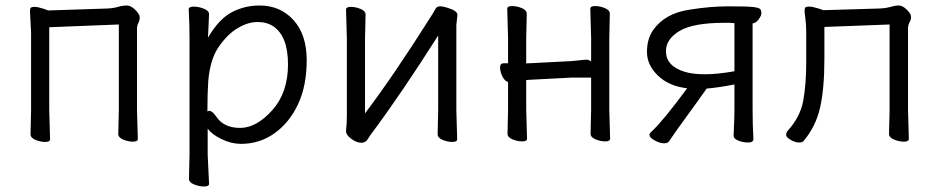

<svg xmlns="http://www.w3.org/2000/svg" viewBox="-20 -506 3421 698"><path d="M410 -19 412 -107V-417L159 -407V-106L162 0Q162 10 144.5 10Q127 10 109 2.5Q91 -5 91 -18L93 -106V-386L89 -465Q89 -473 91 -477Q94 -481 105.5 -481Q117 -481 135.5 -475Q154 -469 155 -468L369 -475Q392 -476 409 -481Q426 -486 441 -486Q456 -486 472 -470Q488 -454 488 -443Q488 -432 483 -422.5Q478 -413 478 -402V-107L481 -1Q481 9 463.5 9Q446 9 428 1.5Q410 -6 410 -19Z M734 -101Q738 -103 741 -103Q752 -103 767 -81Q794 -41 853 -41Q912 -41 969.5 -105Q1027 -169 1027 -271.5Q1027 -374 974 -410Q950 -426 916 -426Q882 -426 844.5 -404Q807 -382 775 -335.5Q743 -289 737 -209Q734 -167 734 -101ZM667 144 669 55V-368Q669 -421 666 -472Q666 -482 684 -482Q702 -482 721 -474.5Q740 -467 740 -454Q740 -448 739 -432Q738 -416 737.5 -398.5Q737 -381 736 -369Q776 -437 822.5 -461.5Q869 -486 924 -486Q999 -486 1047 -433Q1095 -380 1095 -287Q1095 -194 1063.5 -127Q1032 -60 978 -21.5Q924 17 856 17Q821 17 786 0Q751 -17 735 -38V56L740 162Q740 172 722 172Q704 172 685.5 164.5Q667 157 667 144Z M1571 -18 1573 -106V-377Q1439 -166 1334 -25Q1324 -12 1316.5 0.5Q1309 13 1293 13Q1277 13 1257.5 -1Q1238 -15 1238 -29V-31Q1241 -58 1241 -86V-364L1238 -471Q1238 -481 1255.5 -481Q1273 -481 1291 -473.5Q1309 -466 1309 -453L1307 -364V-94Q1411 -231 1553 -456Q1558 -464 1563 -473.5Q1568 -483 1579.5 -483Q1591 -483 1606 -478Q1643 -467 1643 -452L1639 -415V-106L1642 0Q1642 10 1624.5 10Q1607 10 1589 2.5Q1571 -5 1571 -18Z M2127 -20 2129 -108V-224H2060L1906 -216L1893 -215V-108L1896 -2Q1896 8 1878.5 8Q1861 8 1843 0.5Q1825 -7 1825 -20L1827 -108V-208Q1815 -211 1806.5 -228Q1798 -245 1798 -260.5Q1798 -276 1811 -276H1827V-367L1824 -474Q1824 -484 1841.5 -484Q1859 -484 1877 -476.5Q1895 -469 1895 -456L1893 -367V-275Q1896 -276 1900 -276H1905L2059 -284Q2074 -285 2088.5 -287Q2103 -289 2112.5 -289Q2122 -289 2129 -282V-367L2126 -474Q2126 -484 2143.5 -484Q2161 -484 2179 -476.5Q2197 -469 2197 -456L2195 -367V-108L2198 -2Q2198 8 2180.5 8Q2163 8 2145 0.5Q2127 -7 2127 -20Z M2469 -245Q2498 -236 2543 -236Q2588 -236 2650 -247V-422Q2640 -423 2631 -423H2612Q2500 -423 2450.5 -393.5Q2401 -364 2401 -320Q2401 -266 2469 -245ZM2719 0Q2719 12 2699.5 12Q2680 12 2663.5 5Q2647 -2 2647 -12V-13Q2650 -79 2650 -106V-199Q2595 -188 2549 -184Q2521 -144 2477.5 -84.5Q2434 -25 2412 8Q2408 15 2393.5 15Q2379 15 2360 4.5Q2341 -6 2341 -16Q2341 -21 2349 -28Q2391 -67 2478 -185Q2411 -193 2371.5 -231.5Q2332 -270 2332 -317Q2332 -364 2354 -396Q2397 -458 2488 -471Q2562 -483 2629.5 -483Q2697 -483 2718 -480.5Q2739 -478 2743.5 -473Q2748 -468 2748 -458.5Q2748 -449 2738 -435.5Q2728 -422 2716 -421V-106Q2716 -51 2719 0Z M3281 -107 3284 -1Q3284 9 3266.5 9Q3249 9 3230.5 1.5Q3212 -6 3212 -19Q3212 -27 3212.5 -45Q3213 -63 3213.5 -81Q3214 -99 3214 -107V-417L2977 -408V-291Q2977 -185 2961.5 -115.5Q2946 -46 2901 7Q2897 12 2884 12Q2871 12 2854.5 2.5Q2838 -7 2838 -15Q2838 -23 2843 -30Q2889 -80 2900 -139.5Q2911 -199 2911 -281V-387Q2911 -417 2908 -438Q2905 -459 2905 -466.5Q2905 -474 2907 -478Q2910 -482 2921.5 -482Q2933 -482 2952.5 -476Q2972 -470 2973 -469L3175 -475Q3201 -476 3217.5 -481Q3234 -486 3247.5 -486Q3261 -486 3276.5 -471Q3292 -456 3292 -445Q3292 -434 3286.5 -424.5Q3281 -415 3281 -402Z"/></svg>

Font: ToneOZ-Pinyin-WenKai-Regular
Style: Regular
Weight: 400
Designer: Fontworks Inc.
Foundry: ToneOZ
Version: Version 0.240331